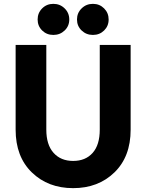

<svg xmlns="http://www.w3.org/2000/svg" viewBox="-20 -963 757 995"><path d="M257 -943Q291 -943 315 -919.5Q339 -896 339 -862Q339 -828 315 -805Q291 -782 257 -782H256Q222 -782 198.5 -805Q175 -828 175 -862Q175 -896 198.5 -919.5Q222 -943 256 -943ZM462 -943Q496 -943 519.5 -919.5Q543 -896 543 -862Q543 -828 519.5 -805Q496 -782 462 -782H461Q427 -782 403 -805Q379 -828 379 -862Q379 -896 403 -919.5Q427 -943 461 -943ZM220 -291Q220 -213 257.5 -171Q295 -129 359 -129Q423 -129 460 -170.5Q497 -212 497 -291V-730H657V-291Q657 -151 573 -69.5Q489 12 359 12Q229 12 145 -69.5Q61 -151 61 -291V-730H220Z"/></svg>

Font: Freely
Style: Bold
Weight: 700
Designer: Kris Sowersby
Foundry: Klim Type Foundry
Version: Version 1.006;hotconv 1.0.113;makeotfexe 2.5.65598;200799169